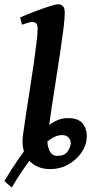

<svg xmlns="http://www.w3.org/2000/svg" viewBox="-50 -762 441 888"><path d="M249.5 -702.1Q249.5 -676.8 243.4 -627.9Q237.3 -579.1 228 -517.3Q218.8 -455.6 208.3 -389.4Q197.8 -323.2 188.5 -261.7Q179.2 -200.2 173.3 -153.8Q172.4 -145 171.6 -138.7Q170.9 -132.3 169.9 -124.5Q166.5 -91.3 178.5 -66.2Q190.4 -41 214.8 -41Q248 -41 262.2 -60.8Q276.4 -80.6 277.3 -99.1Q277.8 -111.3 268.3 -124.3Q258.8 -137.2 236.3 -137.2Q203.6 -137.2 164.3 -103.8Q125 -70.3 83.7 -15.1Q42.5 40 4.4 105.5L-29.8 75.2Q3.4 19.5 39.6 -32.5Q75.7 -84.5 113 -125.7Q150.4 -167 188.2 -191.4Q226.1 -215.8 263.2 -215.8Q313.5 -215.8 333 -189.9Q352.5 -164.1 351.6 -129.4Q350.6 -91.8 327.6 -57.6Q304.7 -23.4 266.6 -1.7Q228.5 20 181.6 20Q125.5 20 89.8 -14.2Q54.2 -48.3 54.2 -108.4Q54.2 -116.7 54.9 -125.5Q55.7 -134.3 57.1 -143.1Q63.5 -190.4 72.3 -247.1Q81.1 -303.7 90.1 -361.6Q99.1 -419.4 106.7 -472.4Q114.3 -525.4 119.1 -566.2Q124 -606.9 124 -627.9Q124 -650.4 116.2 -655.5Q108.4 -660.6 99.1 -660.6Q93.8 -660.6 82.3 -657.5Q70.8 -654.3 61.3 -650.9Q51.8 -647.5 51.8 -647.5L43 -681.2Q70.3 -693.4 107.2 -707.5Q144 -721.7 175.8 -731.9Q207.5 -742.2 219.7 -742.2Q232.9 -742.2 241.2 -733.4Q249.5 -724.6 249.5 -702.1Z"/></svg>

Font: Gentium Plus
Style: Bold Italic
Weight: 700
Italic angle: -8°
Designer: Victor Gaultney, Annie Olsen, Iska Routamaa, Becca Hirsbrunner
Foundry: SIL International
Version: Version 6.101